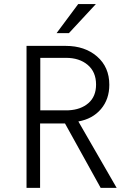

<svg xmlns="http://www.w3.org/2000/svg" viewBox="-20 -912 634 933"><path d="M254.9 -751 359.9 -892.1H445.8L314.9 -751ZM108.9 1V-689H299.8Q392.1 -689 451.7 -637.5Q511.2 -585.9 511.2 -500Q511.2 -429.7 470.5 -381.8Q429.7 -334 360.8 -321.8L546.9 1H469.2L295.9 -312H174.8V1ZM175.8 -376H313Q373 -378.9 409.9 -411.1Q446.8 -443.4 446.8 -501Q446.8 -562.5 406.2 -596.7Q365.7 -630.9 300.8 -630.9H175.8Z"/></svg>

Font: HK Grotesk Light
Style: Regular
Weight: 300
Designer: Alfredo Marco Pradil and Stefan Peev
Foundry: Hanken Design Co.
Version: Version 1.045;PS 001.045;hotconv 1.0.88;makeotf.lib2.5.64775